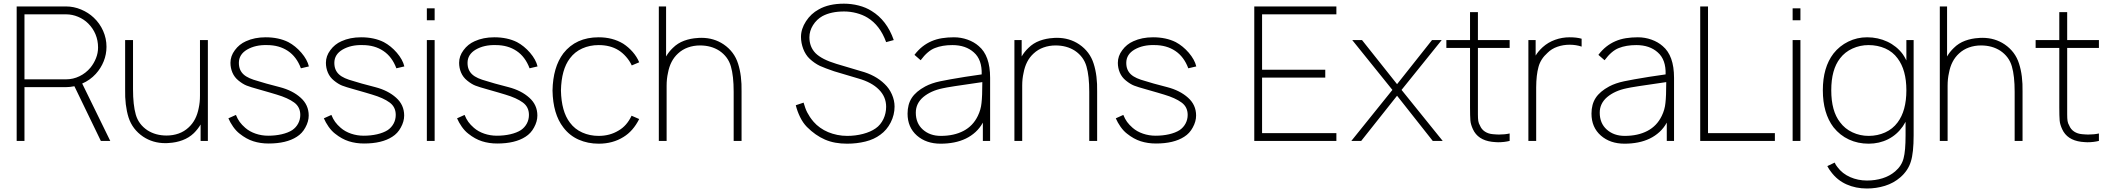

<svg xmlns="http://www.w3.org/2000/svg" viewBox="-20 -786 11760 1071"><path d="M542.5 0 395 -305Q382 -302.5 370.5 -301.2Q359 -300 349 -300H116.5V0H73V-750H349Q391.5 -750 432.2 -733Q473 -716 503 -687.5Q536.5 -656 555.2 -613.8Q574 -571.5 574 -525Q574 -483 558.5 -444.2Q543 -405.5 514.5 -374Q482 -338.5 438.5 -320L595 0ZM349 -343.5Q388 -343.5 423.5 -360.8Q459 -378 484.5 -408.5Q504 -432.5 515.5 -461.5Q527 -490.5 527 -521Q527 -560 513 -594Q499 -628 472 -655Q448 -679 415.2 -692.5Q382.5 -706 349 -706H116.5V-343.5Z M1139.5 -562.5V0H1099V-91.5Q1084.5 -66.5 1061.5 -43.5Q1034.5 -17.5 998.2 -4Q962 9.5 923 11.5Q919 12 914 12.2Q909 12.5 902 12.5Q832.5 12.5 778 -24Q718.5 -64.5 697 -131Q676 -198.5 678 -288.5V-562.5H722V-288.5Q722 -200.5 737.5 -146.5Q753 -92.5 802 -59.5Q848 -30 909 -30Q945 -30 976.5 -41.2Q1008 -52.5 1032 -75Q1075.5 -114.5 1088.5 -183.5Q1092 -199.5 1093.8 -216.8Q1095.5 -234 1095.5 -253V-562.5Z M1658.5 -405Q1634.5 -469.5 1585.8 -502Q1537 -534.5 1470 -534.5Q1405.5 -536.5 1358.5 -509.5Q1312.5 -482.5 1312.5 -435.5Q1312.5 -414.5 1319 -398.8Q1325.5 -383 1338.5 -371Q1351.5 -359 1371.8 -350Q1392 -341 1420 -333.5Q1436 -328 1466 -319.8Q1496 -311.5 1540.5 -300Q1612 -281.5 1657 -241Q1702 -201 1702 -141.5Q1702 -108.5 1683.5 -75Q1666 -42 1635.5 -23Q1577.5 14.5 1478 14.5Q1432.5 14.5 1393.2 2Q1354 -10.5 1316.5 -40.5Q1298 -54.5 1280.5 -79Q1272 -91 1265.5 -102.8Q1259 -114.5 1254 -126L1296 -145Q1305 -122.5 1317 -106Q1329 -89.5 1348 -73Q1372 -52 1405.8 -40.5Q1439.5 -29 1476 -29Q1495.5 -29 1514.5 -31Q1533.5 -33 1551 -37Q1568.5 -41 1583.8 -47Q1599 -53 1610.5 -60.5Q1631.5 -75 1643.2 -97Q1655 -119 1655 -145Q1655 -189.5 1620.5 -214.5Q1603.5 -227 1579.2 -238Q1555 -249 1523 -258.5Q1512 -262 1486.2 -269.5Q1460.5 -277 1420 -288.5Q1399 -294 1383.2 -299.2Q1367.5 -304.5 1356 -308.5Q1334.5 -317 1310.5 -336.5Q1287.5 -355 1276.5 -381Q1265.5 -407 1265.5 -435.5Q1265.5 -473.5 1290 -506Q1314.5 -539.5 1352 -556Q1400 -578 1461.5 -578Q1534.5 -578 1588.5 -551Q1628 -530 1661 -492Q1694 -453.5 1703 -415.5Z M2191 -405Q2167 -469.5 2118.2 -502Q2069.5 -534.5 2002.5 -534.5Q1938 -536.5 1891 -509.5Q1845 -482.5 1845 -435.5Q1845 -414.5 1851.5 -398.8Q1858 -383 1871 -371Q1884 -359 1904.2 -350Q1924.5 -341 1952.5 -333.5Q1968.5 -328 1998.5 -319.8Q2028.5 -311.5 2073 -300Q2144.5 -281.5 2189.5 -241Q2234.5 -201 2234.5 -141.5Q2234.5 -108.5 2216 -75Q2198.5 -42 2168 -23Q2110 14.5 2010.5 14.5Q1965 14.5 1925.8 2Q1886.5 -10.5 1849 -40.5Q1830.5 -54.5 1813 -79Q1804.5 -91 1798 -102.8Q1791.5 -114.5 1786.5 -126L1828.5 -145Q1837.5 -122.5 1849.5 -106Q1861.5 -89.5 1880.5 -73Q1904.5 -52 1938.2 -40.5Q1972 -29 2008.5 -29Q2028 -29 2047 -31Q2066 -33 2083.5 -37Q2101 -41 2116.2 -47Q2131.5 -53 2143 -60.5Q2164 -75 2175.8 -97Q2187.5 -119 2187.5 -145Q2187.5 -189.5 2153 -214.5Q2136 -227 2111.8 -238Q2087.5 -249 2055.5 -258.5Q2044.5 -262 2018.8 -269.5Q1993 -277 1952.5 -288.5Q1931.5 -294 1915.8 -299.2Q1900 -304.5 1888.5 -308.5Q1867 -317 1843 -336.5Q1820 -355 1809 -381Q1798 -407 1798 -435.5Q1798 -473.5 1822.5 -506Q1847 -539.5 1884.5 -556Q1932.5 -578 1994 -578Q2067 -578 2121 -551Q2160.5 -530 2193.5 -492Q2226.5 -453.5 2235.5 -415.5Z M2404.5 -739.5V-673H2361V-739.5ZM2404.5 -562.5V0H2361V-562.5Z M2934 -405Q2910 -469.5 2861.2 -502Q2812.5 -534.5 2745.5 -534.5Q2681 -536.5 2634 -509.5Q2588 -482.5 2588 -435.5Q2588 -414.5 2594.5 -398.8Q2601 -383 2614 -371Q2627 -359 2647.2 -350Q2667.5 -341 2695.5 -333.5Q2711.5 -328 2741.5 -319.8Q2771.5 -311.5 2816 -300Q2887.5 -281.5 2932.5 -241Q2977.5 -201 2977.5 -141.5Q2977.5 -108.5 2959 -75Q2941.5 -42 2911 -23Q2853 14.5 2753.5 14.5Q2708 14.5 2668.8 2Q2629.5 -10.5 2592 -40.5Q2573.5 -54.5 2556 -79Q2547.5 -91 2541 -102.8Q2534.5 -114.5 2529.5 -126L2571.5 -145Q2580.5 -122.5 2592.5 -106Q2604.5 -89.5 2623.5 -73Q2647.5 -52 2681.2 -40.5Q2715 -29 2751.5 -29Q2771 -29 2790 -31Q2809 -33 2826.5 -37Q2844 -41 2859.2 -47Q2874.5 -53 2886 -60.5Q2907 -75 2918.8 -97Q2930.5 -119 2930.5 -145Q2930.5 -189.5 2896 -214.5Q2879 -227 2854.8 -238Q2830.5 -249 2798.5 -258.5Q2787.5 -262 2761.8 -269.5Q2736 -277 2695.5 -288.5Q2674.5 -294 2658.8 -299.2Q2643 -304.5 2631.5 -308.5Q2610 -317 2586 -336.5Q2563 -355 2552 -381Q2541 -407 2541 -435.5Q2541 -473.5 2565.5 -506Q2590 -539.5 2627.5 -556Q2675.5 -578 2737 -578Q2810 -578 2864 -551Q2903.5 -530 2936.5 -492Q2969.5 -453.5 2978.5 -415.5Z M3504 -421Q3492.5 -446.5 3472.2 -469.5Q3452 -492.5 3429 -506.5Q3383.5 -534.5 3319.5 -534.5Q3270 -534.5 3228 -515.8Q3186 -497 3159 -460.5Q3111.5 -398.5 3109 -281Q3111.5 -164 3159 -102Q3186 -65.5 3228 -46.8Q3270 -28 3319.5 -28Q3381.5 -28 3430 -57.5Q3476.5 -84 3503 -140.5L3545.5 -122Q3511.5 -54.5 3458 -22Q3398.5 15.5 3319.5 15.5Q3259 15.5 3208 -7Q3157 -29.5 3122.5 -75Q3064.5 -149.5 3062 -281Q3064.5 -411.5 3122.5 -488.5Q3192.5 -578 3319.5 -578Q3397 -578 3456 -542.5Q3486 -523 3509.5 -496Q3533 -469 3545.5 -438.5Z M4116.5 -274V0H4072.5V-274Q4072.5 -362.5 4057 -415.5Q4041.5 -470 3992.5 -503Q3946.5 -532.5 3885 -532.5Q3849 -532.5 3817.5 -521.2Q3786 -510 3762 -487.5Q3718.5 -448 3706 -379Q3698.5 -346.5 3698.5 -307.5V0H3655V-750H3695.5V-471Q3710 -496.5 3733 -518.5Q3760 -545.5 3796.2 -558.8Q3832.5 -572 3871.5 -574Q3875.5 -574.5 3880.5 -574.8Q3885.5 -575 3892.5 -575Q3962 -575 4016.5 -538.5Q4076 -498 4097 -431Q4118.5 -364.5 4116.5 -274Z M4923 -551Q4889 -645 4819 -687.5Q4792 -704 4757.5 -713Q4723 -722 4688.5 -722Q4616 -722 4567.5 -696Q4535.5 -678 4515 -645.5Q4495 -613.5 4495 -578Q4495 -524.5 4529 -489.5Q4564 -454.5 4645 -430L4781 -389.5Q4863.5 -367.5 4914.5 -317.5Q4940 -293.5 4955 -259.8Q4970 -226 4970 -191.5Q4970 -145.5 4948.5 -103Q4927 -60.5 4890.5 -34.5Q4856 -8.5 4807.5 3.5Q4759 15.5 4705 15.5Q4670.5 15.5 4640 10Q4609.5 4.5 4582.2 -7.2Q4555 -19 4530 -36.5Q4505 -54 4481 -78Q4458.5 -101 4442.8 -133.5Q4427 -166 4419 -199L4462.5 -213.5Q4467 -198 4471.8 -184.5Q4476.5 -171 4483 -158.5Q4489.5 -146 4498 -133.2Q4506.5 -120.5 4518.5 -106.5Q4534 -88.5 4554.8 -73.8Q4575.5 -59 4599.5 -49Q4623.5 -39 4650.5 -33.5Q4677.5 -28 4706 -28Q4751.5 -28 4793.8 -39Q4836 -50 4864.5 -70Q4878.5 -79.5 4889.5 -93Q4900.5 -106.5 4908 -122.2Q4915.5 -138 4919.2 -155.2Q4923 -172.5 4923 -190.5Q4923 -246 4882.5 -286.5Q4842.5 -327 4768.5 -348L4632.5 -388.5Q4582.5 -405.5 4553.5 -418.5Q4523.5 -433 4497 -457.5Q4485 -468.5 4475.8 -483Q4466.5 -497.5 4460.5 -513.5Q4454.5 -529.5 4451.2 -546.5Q4448 -563.5 4448 -580Q4448 -624.5 4476 -667.5Q4503.5 -710 4547 -733.5Q4603 -765.5 4687.5 -765.5Q4729.5 -765.5 4769.8 -755.2Q4810 -745 4841.5 -725Q4927 -673 4965.5 -562.5Z M5462.5 0V-102Q5446 -72 5421.8 -49.8Q5397.5 -27.5 5367.5 -13Q5337.5 1.5 5302 8.5Q5266.5 15.5 5227 15.5Q5146.5 15.5 5094.5 -30Q5042.5 -76 5042.5 -152Q5042.5 -204 5066 -240Q5089.5 -276 5141.5 -304Q5176.5 -322.5 5224 -332.5Q5248 -337.5 5282.8 -343.8Q5317.5 -350 5364.5 -357.5L5456 -371Q5458.5 -453 5412.5 -493.5Q5367 -534.5 5292.5 -534.5Q5236 -534.5 5195 -518Q5154.5 -502.5 5115.5 -450L5081 -480Q5101.5 -507 5125.2 -525.8Q5149 -544.5 5176.2 -556.2Q5203.5 -568 5234.8 -573Q5266 -578 5301 -578Q5340.5 -578 5377 -565Q5413.5 -552 5439.5 -529Q5503 -476 5503 -352V0ZM5459.5 -328Q5266 -300.5 5238.5 -293.5Q5172.5 -280 5130 -244.5Q5088.5 -209 5088.5 -157.5Q5088.5 -98.5 5127.5 -63.5Q5167 -28 5228 -28Q5301.5 -28 5354.5 -55.8Q5407.5 -83.5 5434.5 -139.5Q5451.5 -174.5 5455 -211.5Q5459.5 -249 5459.5 -328Z M6100 -274V0H6056V-274Q6056 -362.5 6040.5 -415.5Q6025 -470 5976 -503Q5930 -532.5 5868.5 -532.5Q5832.5 -532.5 5801 -521.2Q5769.5 -510 5745.5 -487.5Q5702 -448 5689.5 -379Q5682 -346.5 5682 -309.5V0H5638.5V-562.5H5679V-471Q5693.5 -496.5 5716.5 -518.5Q5743.5 -545.5 5779.8 -558.8Q5816 -572 5855 -574Q5859 -574.5 5864 -574.8Q5869 -575 5876 -575Q5945.5 -575 6000 -538.5Q6059.5 -498 6080.5 -431Q6102 -364.5 6100 -274Z M6608.5 -405Q6584.5 -469.5 6535.8 -502Q6487 -534.5 6420 -534.5Q6355.5 -536.5 6308.5 -509.5Q6262.5 -482.5 6262.5 -435.5Q6262.5 -414.5 6269 -398.8Q6275.5 -383 6288.5 -371Q6301.5 -359 6321.8 -350Q6342 -341 6370 -333.5Q6386 -328 6416 -319.8Q6446 -311.5 6490.5 -300Q6562 -281.5 6607 -241Q6652 -201 6652 -141.5Q6652 -108.5 6633.5 -75Q6616 -42 6585.5 -23Q6527.5 14.5 6428 14.5Q6382.5 14.5 6343.2 2Q6304 -10.5 6266.5 -40.5Q6248 -54.5 6230.5 -79Q6222 -91 6215.5 -102.8Q6209 -114.5 6204 -126L6246 -145Q6255 -122.5 6267 -106Q6279 -89.5 6298 -73Q6322 -52 6355.8 -40.5Q6389.5 -29 6426 -29Q6445.5 -29 6464.5 -31Q6483.5 -33 6501 -37Q6518.5 -41 6533.8 -47Q6549 -53 6560.5 -60.5Q6581.5 -75 6593.2 -97Q6605 -119 6605 -145Q6605 -189.5 6570.5 -214.5Q6553.5 -227 6529.2 -238Q6505 -249 6473 -258.5Q6462 -262 6436.2 -269.5Q6410.5 -277 6370 -288.5Q6349 -294 6333.2 -299.2Q6317.5 -304.5 6306 -308.5Q6284.5 -317 6260.5 -336.5Q6237.5 -355 6226.5 -381Q6215.5 -407 6215.5 -435.5Q6215.5 -473.5 6240 -506Q6264.5 -539.5 6302 -556Q6350 -578 6411.5 -578Q6484.5 -578 6538.5 -551Q6578 -530 6611 -492Q6644 -453.5 6653 -415.5Z M7020 -706V-397H7372.5V-353H7020V-43.5H7434.5V0H6976.5V-750H7434.5V-706Z M7798 -284.5 8027.5 0H7972L7773 -252L7573 0H7518L7747 -284.5L7523 -562.5H7577.5L7773 -316.5L7968 -562.5H8022Z M8224 -186.5V-148Q8224 -125 8226 -111.5Q8228 -98 8235.5 -85.5Q8244 -64.5 8263 -52Q8282 -39.5 8307.5 -37.5Q8319 -36.5 8327.5 -36Q8336 -35.5 8341.5 -35.5Q8374.5 -35.5 8401 -41.5V0Q8371 7.5 8336.5 7.5Q8331 7.5 8322.2 6.8Q8313.5 6 8302 5Q8223.5 -5 8196 -65.5Q8190.5 -77.5 8186.8 -89.5Q8183 -101.5 8182 -114Q8181 -126.5 8180.5 -144.5Q8180 -162.5 8180 -186.5V-518.5H8048V-562.5H8180V-718.5H8224V-562.5H8401V-518.5H8224Z M8802.5 -570V-526Q8771.5 -536.5 8735.5 -536.5Q8699.5 -536.5 8667.2 -525.2Q8635 -514 8612.5 -491.5Q8574 -457.5 8562 -413Q8549.5 -368 8549 -299V0H8505.5V-562.5H8546V-476Q8553 -488 8563 -499.8Q8573 -511.5 8585.5 -523Q8615.5 -550 8654.5 -564Q8693.5 -578 8735.5 -578Q8775 -578 8802.5 -570Z M9277.5 0V-102Q9261 -72 9236.8 -49.8Q9212.5 -27.5 9182.5 -13Q9152.5 1.5 9117 8.5Q9081.5 15.5 9042 15.5Q8961.5 15.5 8909.5 -30Q8857.5 -76 8857.5 -152Q8857.5 -204 8881 -240Q8904.5 -276 8956.5 -304Q8991.5 -322.5 9039 -332.5Q9063 -337.5 9097.8 -343.8Q9132.5 -350 9179.5 -357.5L9271 -371Q9273.5 -453 9227.5 -493.5Q9182 -534.5 9107.5 -534.5Q9051 -534.5 9010 -518Q8969.5 -502.5 8930.5 -450L8896 -480Q8916.5 -507 8940.2 -525.8Q8964 -544.5 8991.2 -556.2Q9018.5 -568 9049.8 -573Q9081 -578 9116 -578Q9155.5 -578 9192 -565Q9228.5 -552 9254.5 -529Q9318 -476 9318 -352V0ZM9274.5 -328Q9081 -300.5 9053.5 -293.5Q8987.5 -280 8945 -244.5Q8903.5 -209 8903.5 -157.5Q8903.5 -98.5 8942.5 -63.5Q8982 -28 9043 -28Q9116.5 -28 9169.5 -55.8Q9222.5 -83.5 9249.5 -139.5Q9266.5 -174.5 9270 -211.5Q9274.5 -249 9274.5 -328Z M9507.5 -750V-43.5H9880.5V0H9464V-750Z M10023 -739.5V-673H9979.5V-739.5ZM10023 -562.5V0H9979.5V-562.5Z M10654.5 -562.5V-31.5Q10654.5 66.5 10639 115Q10624 165 10580.5 203Q10543 235.5 10494.5 250.5Q10446 265.5 10394 265.5Q10332 265.5 10280.2 242.5Q10228.5 219.5 10194 173Q10183 159.5 10173 140.5L10214 121Q10220.5 135.5 10229.5 146Q10256.5 182.5 10300.2 201.8Q10344 221 10394 221Q10440.5 221 10480.8 208.5Q10521 196 10551.5 170Q10588 139 10598.5 96.5Q10609.5 56 10609.5 -31.5V-106.5L10594 -81Q10561 -34 10511.8 -9.2Q10462.5 15.5 10403.5 15.5Q10343.5 15.5 10293.5 -7.8Q10243.5 -31 10207.5 -76Q10148 -154.5 10148 -282.5Q10148 -410 10207.5 -487.5Q10241 -530 10290 -554Q10339 -578 10395 -578Q10425 -578 10453.8 -571.8Q10482.5 -565.5 10508 -553.5Q10533.5 -541.5 10555.5 -523.8Q10577.5 -506 10594 -483.5Q10603 -471 10614 -449V-562.5ZM10614 -282.5Q10614 -395.5 10565 -460.5Q10552 -478.5 10534.5 -492.5Q10517 -506.5 10496 -515.8Q10475 -525 10451.5 -529.8Q10428 -534.5 10403.5 -534.5Q10355.5 -534.5 10313.2 -515.2Q10271 -496 10244 -460.5Q10195 -398 10195 -282.5Q10195 -166.5 10244 -104Q10271 -67.5 10313.2 -47.8Q10355.5 -28 10403.5 -28Q10453 -28 10495.5 -47.2Q10538 -66.5 10565 -103Q10614 -168 10614 -282.5Z M11262 -274V0H11218V-274Q11218 -362.5 11202.5 -415.5Q11187 -470 11138 -503Q11092 -532.5 11030.5 -532.5Q10994.5 -532.5 10963 -521.2Q10931.5 -510 10907.5 -487.5Q10864 -448 10851.5 -379Q10844 -346.5 10844 -307.5V0H10800.5V-750H10841V-471Q10855.5 -496.5 10878.5 -518.5Q10905.5 -545.5 10941.8 -558.8Q10978 -572 11017 -574Q11021 -574.5 11026 -574.8Q11031 -575 11038 -575Q11107.5 -575 11162 -538.5Q11221.5 -498 11242.5 -431Q11264 -364.5 11262 -274Z M11511 -186.5V-148Q11511 -125 11513 -111.5Q11515 -98 11522.5 -85.5Q11531 -64.5 11550 -52Q11569 -39.5 11594.5 -37.5Q11606 -36.5 11614.5 -36Q11623 -35.5 11628.5 -35.5Q11661.5 -35.5 11688 -41.5V0Q11658 7.5 11623.5 7.5Q11618 7.5 11609.2 6.8Q11600.5 6 11589 5Q11510.5 -5 11483 -65.5Q11477.5 -77.5 11473.8 -89.5Q11470 -101.5 11469 -114Q11468 -126.5 11467.5 -144.5Q11467 -162.5 11467 -186.5V-518.5H11335V-562.5H11467V-718.5H11511V-562.5H11688V-518.5H11511Z"/></svg>

Font: Russisch Sans ExtraLight
Style: Regular
Weight: 200
Width: 4
Designer: Michael Sharanda (font) & Cristiano Sobral (main changes)
Foundry: Michael Sharanda
Version: Version 2.00;September 8, 2020;FontCreator 13.0.0.2681 64-bi